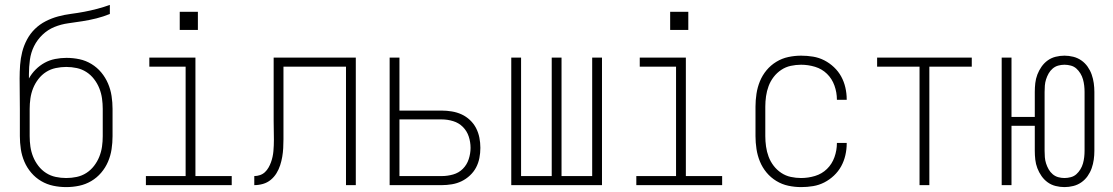

<svg xmlns="http://www.w3.org/2000/svg" viewBox="-20 -755 4540 783"><path d="M250 8Q223 8 197 2.5Q171 -3 148 -16.5Q125 -30 107.5 -50.5Q90 -71 79.5 -95.5Q69 -120 65 -146.5Q61 -173 61 -200V-311Q61 -342 60.5 -373Q60 -404 60 -435Q60 -463 62 -490Q64 -517 70.5 -543Q77 -569 90 -593.5Q103 -618 122.5 -637Q142 -656 166.5 -668.5Q191 -681 217 -688Q243 -695 270 -698.5Q297 -702 323.5 -707Q350 -712 376.5 -719Q403 -726 428 -735V-698Q401 -687 373 -680Q345 -673 316 -668.5Q287 -664 258 -660Q229 -656 202 -645Q175 -634 153.5 -613.5Q132 -593 119 -567Q106 -541 102 -511.5Q98 -482 98 -453Q98 -449 98 -444Q98 -439 98 -435Q109 -455 125.5 -471.5Q142 -488 162 -499Q182 -510 205 -514.5Q228 -519 251 -519Q278 -519 304 -513.5Q330 -508 353 -494Q376 -480 393 -459.5Q410 -439 420.5 -414.5Q431 -390 435 -363.5Q439 -337 439 -311V-200Q439 -173 435 -146.5Q431 -120 420.5 -95.5Q410 -71 392.5 -50.5Q375 -30 352 -16.5Q329 -3 303 2.5Q277 8 250 8ZM250 -29Q272 -29 293 -33.5Q314 -38 332 -49.5Q350 -61 363.5 -78.5Q377 -96 385 -116Q393 -136 396 -157Q399 -178 399 -200V-311Q399 -332 396 -353.5Q393 -375 385 -395Q377 -415 363.5 -432.5Q350 -450 332 -461.5Q314 -473 293 -477.5Q272 -482 250 -482Q229 -482 207.5 -477.5Q186 -473 168 -461.5Q150 -450 136.5 -432.5Q123 -415 115 -395Q107 -375 104 -353.5Q101 -332 101 -311V-200Q101 -178 104 -157Q107 -136 115 -116Q123 -96 136.5 -78.5Q150 -61 168 -49.5Q186 -38 207 -33.5Q228 -29 250 -29Z M575 0V-37H737V-483H589V-520H777V-37H925V0ZM713 -633V-707H787V-633Z M1017 0V-37Q1029 -37 1040.5 -41Q1052 -45 1060.5 -53Q1069 -61 1075 -71.5Q1081 -82 1085 -93Q1089 -104 1091.5 -115.5Q1094 -127 1095 -138.5Q1096 -150 1096.5 -162Q1097 -174 1097 -186Q1097 -205 1096.5 -223.5Q1096 -242 1096 -261V-520H1431V0H1391V-483H1136V-261Q1136 -252 1136 -242Q1136 -232 1136 -223Q1136 -205 1136 -187Q1136 -169 1135 -151Q1134 -133 1131 -115.5Q1128 -98 1122.5 -81Q1117 -64 1107.5 -48.5Q1098 -33 1084 -21.5Q1070 -10 1052.5 -5Q1035 0 1017 0Z M1569 0V-520H1609V-304H1782Q1802 -304 1823 -300.5Q1844 -297 1862.5 -288.5Q1881 -280 1896.5 -265.5Q1912 -251 1921.5 -232.5Q1931 -214 1935 -193.5Q1939 -173 1939 -152Q1939 -131 1935 -110.5Q1931 -90 1921.5 -72Q1912 -54 1896.5 -39.5Q1881 -25 1862.5 -16Q1844 -7 1823 -3.5Q1802 0 1782 0ZM1782 -37Q1805 -37 1828 -43.5Q1851 -50 1867.5 -66.5Q1884 -83 1891.5 -106Q1899 -129 1899 -152Q1899 -176 1891.5 -198.5Q1884 -221 1867.5 -237.5Q1851 -254 1828 -261Q1805 -268 1782 -268H1609V-37Z M2065 0V-520H2105V-37H2230V-520H2270V-37H2395V-520H2435V0Z M2575 0V-37H2737V-483H2589V-520H2777V-37H2925V0ZM2713 -633V-707H2787V-633Z M3247 8Q3221 8 3195 2.5Q3169 -3 3146 -17Q3123 -31 3106 -51.5Q3089 -72 3079 -96.5Q3069 -121 3065 -147.5Q3061 -174 3061 -200V-320Q3061 -346 3065 -372.5Q3069 -399 3079 -423.5Q3089 -448 3106 -468.5Q3123 -489 3146 -503Q3169 -517 3195 -522.5Q3221 -528 3247 -528Q3272 -528 3296 -524Q3320 -520 3341.5 -509Q3363 -498 3381 -481Q3399 -464 3410.5 -443Q3422 -422 3427.5 -398Q3433 -374 3433 -350Q3433 -349 3433 -349Q3433 -349 3433 -348H3393Q3393 -348 3393 -348.5Q3393 -349 3393 -349Q3393 -378 3383 -406Q3373 -434 3352.5 -454Q3332 -474 3304 -482.5Q3276 -491 3247 -491Q3226 -491 3205 -486.5Q3184 -482 3166 -470Q3148 -458 3135 -441Q3122 -424 3114.5 -404Q3107 -384 3104 -362.5Q3101 -341 3101 -320V-200Q3101 -179 3104 -157.5Q3107 -136 3114.5 -116Q3122 -96 3135 -79Q3148 -62 3166 -50Q3184 -38 3205 -33.5Q3226 -29 3247 -29Q3276 -29 3304 -37.5Q3332 -46 3352.5 -66Q3373 -86 3383 -114Q3393 -142 3393 -171Q3393 -171 3393 -171.5Q3393 -172 3393 -172H3433Q3433 -171 3433 -171Q3433 -171 3433 -170Q3433 -146 3427.5 -122Q3422 -98 3410.5 -77Q3399 -56 3381 -39Q3363 -22 3341.5 -11Q3320 0 3296 4Q3272 8 3247 8Z M3730 0V-483H3557V-520H3943V-483H3770V0Z M4321 8Q4303 8 4285 3.5Q4267 -1 4252.5 -11.5Q4238 -22 4227.5 -37Q4217 -52 4210.5 -69Q4204 -86 4202 -104Q4200 -122 4200 -140V-242H4105V0H4065V-520H4105V-278H4200V-380Q4200 -398 4202 -416Q4204 -434 4210.5 -451Q4217 -468 4227.5 -483Q4238 -498 4252.5 -508.5Q4267 -519 4285 -523.5Q4303 -528 4321 -528Q4339 -528 4357 -523.5Q4375 -519 4390 -508.5Q4405 -498 4415.5 -483Q4426 -468 4432 -451Q4438 -434 4440.5 -416Q4443 -398 4443 -380V-140Q4443 -122 4440.5 -104Q4438 -86 4432 -69Q4426 -52 4415.5 -37Q4405 -22 4390 -11.5Q4375 -1 4357 3.5Q4339 8 4321 8ZM4321 -29Q4334 -29 4347 -32.5Q4360 -36 4369.5 -44.5Q4379 -53 4386 -64.5Q4393 -76 4396.5 -88.5Q4400 -101 4401.5 -114Q4403 -127 4403 -140V-380Q4403 -393 4401.5 -406Q4400 -419 4396.5 -431.5Q4393 -444 4386 -455.5Q4379 -467 4369.5 -475.5Q4360 -484 4347 -487.5Q4334 -491 4321 -491Q4308 -491 4295.5 -487.5Q4283 -484 4273 -475.5Q4263 -467 4256.5 -455.5Q4250 -444 4246 -431.5Q4242 -419 4241 -406Q4240 -393 4240 -380V-140Q4240 -127 4241 -114Q4242 -101 4246 -88.5Q4250 -76 4256.5 -64.5Q4263 -53 4273 -44.5Q4283 -36 4295.5 -32.5Q4308 -29 4321 -29Z"/></svg>

Font: Iosevka SS04 Extralight
Style: Regular
Weight: 200
Monospace: yes
Designer: Belleve Invis
Foundry: Belleve Invis
Version: Version 19.0.0; ttfautohint (v1.8.4)